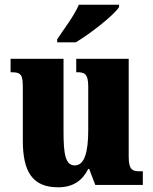

<svg xmlns="http://www.w3.org/2000/svg" viewBox="-20 -786 651 816"><path d="M223 -619V-606H302C364 -643 464 -721 486 -756V-766H315C297 -721 249 -659 223 -619ZM227 10C290 10 330 -18 355 -68H359L385 0H587V-58H576C546 -58 527 -61 527 -119V-536H304V-479H307C338 -479 355 -474 355 -418V-232C355 -140 339 -83 298 -83C258 -83 250 -131 250 -226V-536H25V-479H29C74 -479 77 -464 77 -407V-188C77 -55 119 10 227 10Z"/></svg>

Font: Noto Serif Sinhala Condensed Black
Style: Regular
Weight: 900
Width: 3
Designer: Jelle Bosma - Monotype Design Team
Foundry: Monotype Imaging Inc.
Version: Version 2.007